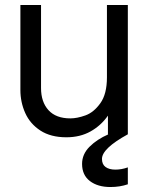

<svg xmlns="http://www.w3.org/2000/svg" viewBox="-20 -540 596 772"><path d="M263 -64Q290 -64 323.5 -76Q357 -88 383.5 -125Q410 -162 410 -229V-520H494V0Q390 57 390 99Q390 121 404.5 131.5Q419 142 444 142Q469 142 494 133V201Q462 212 424 212Q373 212 341.5 188Q310 164 310 119Q310 80 340 50Q370 20 416 0H414V-75Q386 -35 344 -11.5Q302 12 247 12Q184 12 142.5 -15Q101 -42 81.5 -85.5Q62 -129 62 -178V-520H145V-186Q145 -130 175 -97Q205 -64 263 -64Z"/></svg>

Font: Aspekta 400
Style: Regular
Weight: 400
Designer: Ivo Dolenc
Version: Version 2.000